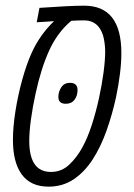

<svg xmlns="http://www.w3.org/2000/svg" viewBox="-20 -660 480 689"><path d="M154.3 9.8Q90.3 9.8 58.3 -33.7Q26.4 -77.1 26.4 -158.2Q26.4 -203.6 35.4 -261Q44.4 -318.4 59.8 -374Q75.2 -429.7 93.8 -470.7Q107.9 -502 127.9 -530.5Q147.9 -559.1 173.8 -584Q158.7 -583 142.8 -582Q127 -581.1 111.8 -580.1L121.6 -631.8Q231.9 -639.6 282.2 -639.6Q415.5 -639.6 415.5 -469.7Q415.5 -435.1 410.6 -396Q405.8 -356.9 396.5 -311.5Q382.8 -249 362.3 -191.2Q341.8 -133.3 312.7 -88.1Q283.7 -43 244.4 -16.6Q205.1 9.8 154.3 9.8ZM162.6 -43Q201.2 -43 229.2 -69.8Q257.3 -96.7 276.4 -132.8Q294.4 -165.5 309.3 -211.4Q324.2 -257.3 335 -306.6Q345.7 -356 351.6 -400.1Q357.4 -444.3 357.4 -474.6Q357.4 -498 352.5 -522Q347.7 -545.9 334.5 -563Q326.2 -573.7 313 -580.3Q299.8 -586.9 280.8 -586.9Q258.8 -586.9 235.8 -585.4Q186 -543.5 156.7 -479.2Q127.4 -415 107.9 -325.2Q97.2 -276.4 91.1 -231.9Q85 -187.5 85 -154.3Q85 -43 162.6 -43ZM216.3 -287.6Q189.5 -287.6 189.5 -312Q189.5 -331.5 200.2 -347.2Q210.9 -362.8 231 -362.8Q258.3 -362.8 258.3 -336.9Q258.3 -316.9 247.6 -302.2Q236.8 -287.6 216.3 -287.6Z"/></svg>

Font: Open Sans Condensed Light
Style: Italic
Weight: 300
Width: 3
Italic angle: -12°
Designer: Monotype Design Team
Foundry: Monotype Imaging Inc.
Version: Version 3.000; ttfautohint (v1.8.4)